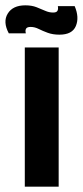

<svg xmlns="http://www.w3.org/2000/svg" viewBox="-52 -700 310 720"><path d="M41 0V-522H168V0ZM171 -570Q146 -570 127 -577Q108 -584 93 -591.5Q78 -599 63 -599Q49 -599 45.5 -592Q42 -585 45 -575H-19Q-42 -618 -23 -649Q-4 -680 43 -680Q67 -680 85 -673Q103 -666 117.5 -659.5Q132 -653 147 -653Q160 -653 163.5 -659.5Q167 -666 165 -677H228Q246 -635 232.5 -602.5Q219 -570 171 -570Z"/></svg>

Font: Bricolage Grotesque 48pt SemiBold
Style: Regular
Weight: 600
Designer: Mathieu Triay
Foundry: Atelier Triay
Version: Version 1.000; ttfautohint (v1.8.4.7-5d5b);gftools[0.9.32]